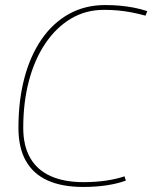

<svg xmlns="http://www.w3.org/2000/svg" viewBox="-20 -730 603 760"><path d="M309 10Q226 10 169 -15.5Q112 -41 82.5 -93Q53 -145 53 -224Q53 -332 76.5 -421Q100 -510 145 -575Q190 -640 253.5 -675Q317 -710 396 -710Q427 -710 454.5 -707.5Q482 -705 508.5 -700Q535 -695 563 -686L556 -668Q527 -676 500.5 -681Q474 -686 448 -688.5Q422 -691 392 -691Q319 -691 260.5 -656Q202 -621 159.5 -558Q117 -495 94.5 -410Q72 -325 72 -224Q72 -153 99.5 -105Q127 -57 180.5 -33Q234 -9 310 -9Q358 -9 399 -15Q440 -21 473 -32L478 -15Q445 -3 402.5 3.5Q360 10 309 10Z"/></svg>

Font: Georama ExtraCondensed Thin Thin
Style: Italic
Weight: 250
Italic angle: -9°
Version: Version 1.001